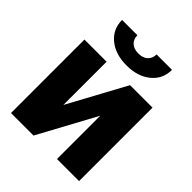

<svg xmlns="http://www.w3.org/2000/svg" viewBox="-211 -884 1009 1009"><g transform="rotate(45 294.0 -379.5)"><path d="M205.6 -224.6 379.9 -545.9H546.9V0H382.8V-321.8L208.5 0H41V-545.9H205.6ZM293.5 -606Q210.4 -606 159.2 -648.2Q107.9 -690.4 107.9 -758.8H221.7Q221.7 -729 240.7 -711.7Q259.8 -694.3 293.5 -694.3Q326.2 -694.3 345.2 -711.7Q364.3 -729 364.3 -758.8H479Q479 -690.4 427.5 -648.2Q376 -606 293.5 -606Z"/></g></svg>

Font: Inter Tight ExtraBold
Style: Regular
Weight: 800
Designer: Rasmus Andersson
Foundry: rsms
Version: Version 3.004; ttfautohint (v1.8.4.7-5d5b)